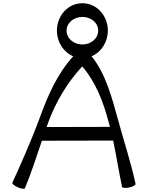

<svg xmlns="http://www.w3.org/2000/svg" viewBox="-20 -1150 909 1191"><path d="M135 17C173 -75 209 -185 240 -277L682 -278C702 -183 717 -86 737 9C739 16 759 18 782 13C805 8 822 -2 821 -9C792 -144 748 -275 712 -408C674 -546 634 -696 548 -801C608 -826 649 -889 649 -960C649 -1052 581 -1130 491 -1130C401 -1130 333 -1052 333 -960C333 -889 374 -826 434 -801C332 -688 274 -551 223 -410C174 -277 101 -113 57 -17C54 -10 69 3 91 12C112 22 133 24 135 17ZM393 -960C393 -1010 439 -1045 491 -1045C543 -1045 589 -1010 589 -960C589 -910 543 -874 491 -874C439 -874 393 -910 393 -960ZM279 -390C326 -519 399 -640 490 -738C575 -640 621 -517 654 -392C657 -382 659 -373 662 -363L269 -362C273 -372 276 -381 279 -390Z"/></svg>

Font: Nupuram Expanded Light
Style: Regular
Weight: 300
Width: 7
Designer: Santhosh Thottingal (santhosh.thottingal@gmail.com)
Foundry: SMC
Version: Version 1.000